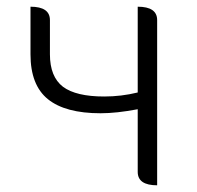

<svg xmlns="http://www.w3.org/2000/svg" viewBox="-20 -553 588 573"><path d="M449 0Q391 0 391 -40V-227Q328 -215 280 -215Q175 -215 123 -257Q71 -299 71 -391V-533Q129 -533 129 -493V-391Q129 -324 168 -294Q207 -265 291 -265Q342 -265 391 -277V-533Q449 -533 449 -493V0Z"/></svg>

Font: Swei Half Moon CJK SC
Style: Light
Weight: 300
Version: Version 2.071